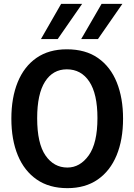

<svg xmlns="http://www.w3.org/2000/svg" viewBox="-20 -965 698 997"><path d="M330 12Q235.5 12 170.8 -32.8Q106 -77.5 72.5 -158.5Q39 -239.5 39 -349Q39 -457.5 72 -538.5Q105 -619.5 169.2 -664.2Q233.5 -709 327 -709Q424.5 -709 489.2 -663.5Q554 -618 586.5 -537Q619 -456 619 -349Q619 -239.5 585.5 -158.5Q552 -77.5 487.5 -32.8Q423 12 330 12ZM330 -95Q395.5 -95 440.8 -158.2Q486 -221.5 486 -352Q486 -477.5 443.8 -541.2Q401.5 -605 327 -605Q254.5 -605 213.8 -541Q173 -477 173 -351Q173 -220.5 216.2 -157.8Q259.5 -95 330 -95ZM401.5 -762 507.5 -945H615.5L488.5 -762ZM192.5 -762 297.5 -945H406.5L279.5 -762Z"/></svg>

Font: Alatsi
Style: Regular
Weight: 400
Designer: Spyros Zevelakis, Eben Sorkin
Foundry: www.sorkintype.com
Version: Version 1.008; ttfautohint (v1.8.4.7-5d5b)